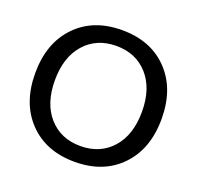

<svg xmlns="http://www.w3.org/2000/svg" viewBox="-130 -879 1054 1028"><g transform="rotate(20 397.0 -365.0)"><path d="M135 -638Q233 -740 397 -740Q561 -740 659 -638Q757 -536 757 -365Q757 -194 659 -92Q561 10 397 10Q233 10 135 -92Q37 -194 37 -365Q37 -536 135 -638ZM217 -156.5Q285 -80 397 -80Q509 -80 577 -156.5Q645 -233 645 -365Q645 -497 577 -573.5Q509 -650 397 -650Q285 -650 217 -573.5Q149 -497 149 -365Q149 -233 217 -156.5Z"/></g></svg>

Font: Mplus 1p Medium
Style: Regular
Weight: 500
Version: Version 1.061